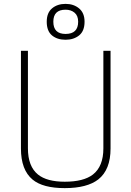

<svg xmlns="http://www.w3.org/2000/svg" viewBox="-20 -962 678 990"><path d="M314 8Q201 8 148 -36Q88 -86 88 -196V-700H124V-197Q124 -104 176 -62Q222 -25 314 -25Q411 -25 459 -62Q513 -104 513 -197V-700H550V-196Q550 -87 487 -37Q429 8 314 8ZM318 -757Q275 -757 248 -779.5Q221 -802 221 -850Q221 -896 248.5 -919Q276 -942 318 -942Q360 -942 388 -918.5Q416 -895 416 -850Q416 -802 388 -779.5Q360 -757 318 -757ZM318 -787Q383 -787 383 -850Q383 -881 364.5 -896.5Q346 -912 318 -912Q255 -912 255 -850Q255 -787 318 -787Z"/></svg>

Font: Storia Sans Thin
Style: Regular
Weight: 100
Designer: Accademia di Belle Arti di Urbino and others
Foundry: Accademia di Belle Arti di Urbino and others.
Version: Version 60.001;May 25, 2020;FontCreator 12.0.0.2522 64-bit